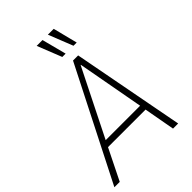

<svg xmlns="http://www.w3.org/2000/svg" viewBox="-268 -1029 1139 1139"><g transform="rotate(-45 302.0 -459.5)"><path d="M-4 0 354 -705H397L531 0H488L451 -204L473 -195H119L142 -204L41 0ZM367 -654 154 -228 141 -234H465L447 -228L369 -654ZM418 -765 357 -919H406L445 -765ZM324 -765 263 -919H312L352 -765Z"/></g></svg>

Font: Nunito Sans 10pt Condensed ExtraLight
Style: Italic
Weight: 250
Width: 3
Italic angle: -9°
Designer: Vernon Adams
Foundry: Vernon Adams
Version: Version 3.101;gftools[0.9.27]